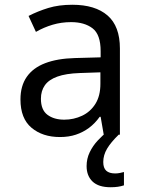

<svg xmlns="http://www.w3.org/2000/svg" viewBox="-20 -566 603 807"><path d="M232 10Q159 10 112.5 -29Q66 -68 66 -148Q66 -205 92.5 -243Q119 -281 170 -300.5Q221 -320 295 -322L403 -325V-351Q403 -421 369 -447Q335 -473 279 -473Q238 -473 201 -462Q164 -451 131 -432L100 -499Q139 -519 183 -532.5Q227 -546 284 -546Q380 -546 432 -501Q484 -456 484 -362V0H416L403 -75H399Q379 -47 354 -28.5Q329 -10 299 0Q269 10 232 10ZM250 -63Q290 -63 325 -79.5Q360 -96 381 -129.5Q402 -163 402 -214V-262L315 -259Q257 -257 221 -244Q185 -231 168.5 -207.5Q152 -184 152 -151Q152 -104 179.5 -83.5Q207 -63 250 -63ZM445 221Q394 221 369 197Q344 173 344 132Q344 101 357 74Q370 47 390.5 25Q411 3 432 -14L479 0Q446 32 430 59Q414 86 414 115Q414 140 426.5 151.5Q439 163 464 163Q474 163 484 161Q494 159 501 157V213Q489 217 475.5 219Q462 221 445 221Z"/></svg>

Font: Noto Sans Mono SemiCondensed
Style: Regular
Weight: 400
Width: 4
Designer: Monotype Design Team
Foundry: Monotype Imaging Inc.
Version: Version 2.010